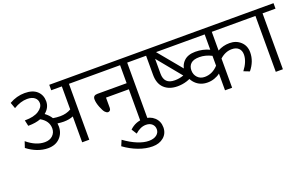

<svg xmlns="http://www.w3.org/2000/svg" viewBox="-99 -1138 3049 1901"><g transform="rotate(-20 1426.0 -188.0)"><path d="M600.6 0V-272.5Q557.1 -254.3 500 -254.3Q471.7 -254.3 434.8 -259.4Q437.3 -241.7 437.3 -226Q437.3 -155.7 390.8 -107.9Q344.3 -60.2 264.9 -60.2Q210.8 -60.2 154.7 -81.1Q98.6 -102.1 48 -141.6L69.3 -205.3Q162.8 -127.4 255.3 -127.4Q307.9 -127.4 338.7 -157Q369.6 -186.6 369.6 -231Q369.6 -310.9 287.7 -356.9Q232.6 -336.2 160.3 -336.2H154.7L141.1 -397.9H144.6Q237.1 -397.9 288.4 -431Q339.7 -464.1 339.7 -508.6Q339.7 -545 311.9 -567.5Q284.1 -590 234.1 -590Q164.8 -590 91.5 -545.5L68.8 -608.7Q147.1 -653.2 231 -653.2Q315 -653.2 360 -612Q405 -570.8 405 -504Q405 -437.3 347.3 -390.3Q387.8 -360.5 410.5 -323.6Q447.9 -317 486.9 -317Q550.6 -317 600.6 -346.3V-589H488.9V-646.6H811.9V-589H675.4V0Z M1214.4 0V-335.2H973.7V-227.5Q973.7 -210.8 965.6 -201.7Q957.5 -192.6 944.1 -192.6Q930.7 -192.6 914.6 -208.8Q898.4 -225 879.4 -273.5Q860.5 -322 860.5 -357.9Q860.5 -399.4 906 -399.4H1214.4V-589H781.6V-646.6H1425.7V-589H1289.2V0Z M1250.8 -10.6Q1319 -10.6 1363 30.3Q1407 71.3 1407 135.2Q1407 199.2 1361.2 238.1Q1315.5 277 1244.2 277Q1172.9 277 1096.6 248.5Q1020.2 219.9 950.5 168.9L975.7 109.7Q1045.5 160.3 1110.5 186.6Q1175.4 212.8 1227.5 212.8Q1279.6 212.8 1309.4 189.8Q1339.2 166.8 1339.2 131.4Q1339.2 96.1 1315.2 74.6Q1291.2 53.1 1251.3 53.1Q1193.6 53.1 1137.5 103.6L1103.1 49Q1165.3 -10.6 1250.8 -10.6Z M1679.5 -197.7Q1592 -197.7 1540.2 -246.2Q1488.4 -294.7 1488.4 -388.3V-589H1395.3V-646.6H1741.7V-589H1593L1825.6 -307.9Q1827.6 -309.4 1832.7 -312.4L1863 -254.8Q1780.1 -197.7 1679.5 -197.7ZM1673.4 -262.9Q1721.9 -262.9 1767.4 -279.1L1561.7 -529.8V-373.1Q1561.7 -262.9 1673.4 -262.9Z M1964.1 -193.1Q2044.5 -193.1 2105.7 -259.4V-363.5Q2041 -395.9 1978.8 -395.9Q1916.6 -395.9 1888.3 -369.8Q1860 -343.8 1860 -298.8Q1860 -253.8 1888.8 -223.5Q1917.6 -193.1 1964.1 -193.1ZM2180.5 0H2105.7V-176.4Q2079.9 -155.7 2044.7 -143.6Q2009.6 -131.4 1972.2 -131.4Q1893.8 -131.4 1843.8 -182.8Q1793.7 -234.1 1793.7 -308.9Q1793.7 -374.6 1836.5 -417.1Q1879.2 -459.6 1958.8 -459.6Q2038.4 -459.6 2105.7 -427.7V-589H1724V-646.6H2551.6V-589H2180.5V-391.8Q2237.6 -424.2 2306.6 -424.2Q2375.6 -424.2 2422.1 -381.2Q2468.7 -338.2 2468.7 -268.5Q2468.7 -173.9 2401.4 -91.5L2340.7 -115.3Q2402.9 -196.7 2402.9 -269.5Q2402.9 -311.4 2377.7 -335.7Q2352.4 -360 2306.9 -360Q2238.1 -360 2180.5 -307.4Z M2640.5 0V-589H2521.2V-646.6H2851.9V-589H2715.4V0Z"/></g></svg>

Font: KhulaRegular
Style: Regular
Weight: 400
Designer: Erin McLaughlin, Steve Matteson
Version: Version 1.001;PS 1.0;hotconv 1.0.72;makeotf.lib2.5.5900; ttf